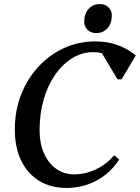

<svg xmlns="http://www.w3.org/2000/svg" viewBox="-20 -910 689 946"><path d="M308 16Q229 16 172 -19.5Q115 -55 84 -119.5Q53 -184 53 -273Q53 -364 83.5 -442.5Q114 -521 168.5 -580.5Q223 -640 295 -673Q367 -706 451 -706Q564 -706 649 -637L579 -519H559L482 -648Q463 -653 439 -653Q384 -653 336 -623.5Q288 -594 251.5 -541.5Q215 -489 195 -419Q175 -349 175 -268Q175 -204 196.5 -155Q218 -106 256.5 -78.5Q295 -51 345 -51Q401 -51 452.5 -75.5Q504 -100 543 -145L567 -124Q524 -57 456 -20.5Q388 16 308 16ZM454 -747Q428 -747 411.5 -763Q395 -779 395 -804Q395 -842 416.5 -866Q438 -890 472 -890Q498 -890 514.5 -874Q531 -858 531 -833Q531 -795 509.5 -771Q488 -747 454 -747Z"/></svg>

Font: Platypi
Style: Italic
Weight: 400
Italic angle: -13°
Designer: David Sargent
Foundry: Bolt Cutter Type
Version: Version 1.200; ttfautohint (v1.8.4.7-5d5b)